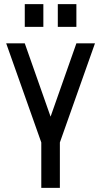

<svg xmlns="http://www.w3.org/2000/svg" viewBox="-20 -910 490 930"><path d="M180 0V-220L10 -700H100L225 -345L350 -700H440L270 -220V0ZM260 -780V-890H350V-780ZM100 -780V-890H190V-780Z"/></svg>

Font: Cuprum
Style: Regular
Weight: 400
Designer: Jovanny Lemonad
Foundry: Jovanny Lemonad
Version: Version 3.000